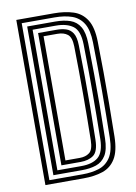

<svg xmlns="http://www.w3.org/2000/svg" viewBox="-89 -858 647 916"><g transform="rotate(-10 234.5 -400.0)"><path d="M55.5 0V-800H237Q290.5 -800 331.2 -786.9Q372 -773.8 395.4 -737.2Q418.8 -700.8 420.2 -631Q421.8 -552.8 422.2 -480.5Q422.8 -408.2 422.2 -332.8Q421.8 -257.2 420.2 -169.5Q418.8 -100.5 396.2 -63.9Q373.8 -27.2 333.8 -13.6Q293.8 0 240 0ZM78.2 -19.8H240Q283.2 -19.8 318.5 -30.9Q353.8 -42 374.9 -74.2Q396 -106.5 397.2 -170.2Q399.2 -279.2 399.4 -394Q399.5 -508.8 397.2 -630.5Q396 -690.5 376.4 -722.9Q356.8 -755.2 321.2 -767.8Q285.8 -780.2 237 -780.2H78.2ZM101.2 -39.8V-760.2H237Q279.2 -760.2 309.6 -749.5Q340 -738.8 356.6 -710.6Q373.2 -682.5 374.2 -630.5Q375.8 -549 376.4 -476.1Q377 -403.2 376.5 -329.2Q376 -255.2 374.2 -170.2Q373.2 -116 355.9 -87.9Q338.5 -59.8 308.6 -49.8Q278.8 -39.8 240 -39.8ZM124 -59.5H240Q293.8 -59.5 322 -83.2Q350.2 -107 351.5 -171Q353.5 -287.2 353.6 -397.9Q353.8 -508.5 351.5 -629.8Q350 -695.8 319.8 -718.1Q289.5 -740.5 237 -740.5H124ZM147 -79.5V-720.5H237Q261.2 -720.5 281.8 -714.2Q302.2 -708 314.9 -688.5Q327.5 -669 328.2 -629Q330 -549 330.6 -476.5Q331.2 -404 330.6 -330.1Q330 -256.2 328.2 -171.5Q327 -114.8 302.9 -97.1Q278.8 -79.5 240 -79.5ZM170 -99.2H240Q268 -99.2 286.4 -113.2Q304.8 -127.2 305.8 -172.5Q307.8 -282.8 307.9 -398.8Q308 -514.8 305.8 -628Q304.8 -672 286.2 -686.4Q267.8 -700.8 237 -700.8H170Z"/></g></svg>

Font: Big Shoulders Inline Text
Style: Bold
Weight: 700
Designer: Patric King
Foundry: XO Type Co
Version: Version 1.000